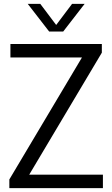

<svg xmlns="http://www.w3.org/2000/svg" viewBox="-20 -966 576 986"><path d="M28 0V-44.5L412 -689.5L417.5 -671H33.5V-740H503V-695.5L119 -50.5L113.5 -69H508.5V0ZM232.5 -804 122.5 -946H187L275.5 -828.5H261.5L350 -946H414.5L304.5 -804Z"/></svg>

Font: Encode Sans SC SemiCondensed
Style: Regular
Weight: 400
Width: 4
Designer: Multiple Designers
Foundry: Impallari Type
Version: Version 3.002